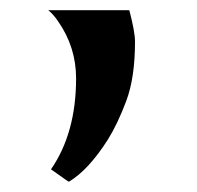

<svg xmlns="http://www.w3.org/2000/svg" viewBox="-20 -186 387 377"><path d="M233.9 -166Q245.1 -123.5 245.1 -104.5Q245.1 -33.7 228 12Q210.9 57.6 191.9 87.9Q153.8 147.9 115.2 170.9Q109.4 167.5 99.6 160.2L80.1 146.5Q129.4 75.2 129.4 -32.2Q129.4 -93.3 94.2 -144Q84.5 -158.2 74.7 -166Z"/></svg>

Font: Amarante
Style: Regular
Weight: 400
Designer: Karolina Lach
Foundry: Sorkin Type Co.
Version: Version 1.001